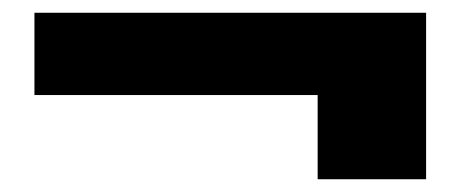

<svg xmlns="http://www.w3.org/2000/svg" viewBox="-20 -462 723 301"><path d="M34 -442H648V-181H478V-313H34Z"/></svg>

Font: Parkinsans
Style: Bold
Weight: 700
Designer: Red Stone, Indian Type Foundry
Foundry: Indian Type Foundry
Version: Version 1.000